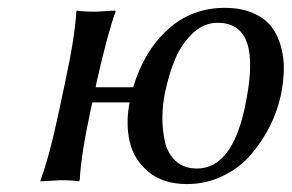

<svg xmlns="http://www.w3.org/2000/svg" viewBox="-20 -459 743 489"><path d="M534.2 -400.9Q499 -400.9 470.9 -374.3Q442.9 -347.7 427 -310.5Q411.1 -273.4 400.9 -226.1Q394 -194.3 393.6 -162.4Q393.1 -130.4 399.7 -99.6Q406.2 -68.8 427.2 -49.3Q448.2 -29.8 481.4 -29.8Q570.3 -29.8 603.5 -185.1Q627 -294.4 609.9 -347.7Q592.8 -400.9 534.2 -400.9ZM146 -250Q171.4 -369.1 174.3 -429.2L175.8 -432.1Q189.5 -429.2 224.1 -429.2L272.9 -432.1L274.4 -429.2Q254.4 -375.5 226.1 -250L223.6 -236.8H319.3Q346.7 -329.1 407.5 -384Q468.3 -439 552.2 -439Q593.8 -439 624.3 -425.8Q654.8 -412.6 671.4 -390.9Q688 -369.1 695.8 -339.8Q703.6 -310.5 702.9 -280.3Q702.1 -250 695.3 -216.8Q687 -177.2 668 -138.9Q648.9 -100.6 620.1 -66.4Q591.3 -32.2 548.3 -11.2Q505.4 9.8 456.1 9.8Q395 9.8 357.7 -21.7Q320.3 -53.2 310.1 -99.1Q299.8 -145 310.1 -198.2H215.3L210.9 -179.2Q186 -63 183.1 0L180.2 2.9Q166.5 0 132.8 0L83.5 2.9L83 0Q106 -60.1 130.9 -179.2Z"/></svg>

Font: Linux Biolinum O
Style: Italic
Weight: 400
Italic angle: -12°
Designer: Philipp H. Poll
Foundry: Philipp H. Poll
Version: Version 1.1.3